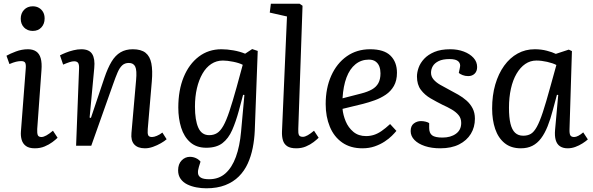

<svg xmlns="http://www.w3.org/2000/svg" viewBox="-20 -787 3201 1037"><path d="M119 -416Q121 -439 116 -448Q111 -457 94 -457Q81 -457 66.5 -453.5Q52 -450 31 -441L15 -486Q34 -497 66 -509Q98 -521 131 -521Q158 -521 175.5 -509Q193 -497 200 -472Q207 -447 204 -408L181 -90Q180 -68 184 -57.5Q188 -47 204 -47Q215 -47 230.5 -55.5Q246 -64 266 -81L291 -43Q281 -33 263 -19.5Q245 -6 221 4Q197 14 168 14Q137 14 120 1.5Q103 -11 97 -32Q91 -53 93 -77ZM92 -686Q92 -715 110 -734Q128 -753 157 -753Q176 -753 190.5 -744.5Q205 -736 213 -721.5Q221 -707 221 -687Q221 -658 203.5 -639Q186 -620 157 -620Q128 -620 110 -638.5Q92 -657 92 -686Z M880 -35Q869 -25 849 -13.5Q829 -2 806.5 6Q784 14 763 14Q724 14 705 -7Q686 -28 690 -69L715 -354Q720 -407 710.5 -427Q701 -447 676 -447Q654 -447 640 -434Q626 -421 615 -395.5Q604 -370 590 -330L473 0H391L407 -416Q408 -438 402 -447Q396 -456 380 -456Q370 -456 356 -451.5Q342 -447 321 -438L304 -488Q315 -494 334.5 -502Q354 -510 376.5 -515.5Q399 -521 419 -521Q462 -521 478 -495Q494 -469 489 -419L464 -152L471 -150L544 -367Q562 -420 582.5 -454Q603 -488 631 -504.5Q659 -521 697 -521Q742 -521 766 -502Q790 -483 797.5 -444.5Q805 -406 800 -348L778 -90Q776 -66 780.5 -56.5Q785 -47 801 -47Q812 -47 827.5 -53.5Q843 -60 857 -71Z M1300 -274 1293 -275 1270 -189Q1254 -130 1234 -84.5Q1214 -39 1181.5 -14Q1149 11 1094 11Q1041 11 1007.5 -18.5Q974 -48 958.5 -97.5Q943 -147 943 -206Q943 -300 972 -370.5Q1001 -441 1053.5 -481Q1106 -521 1176 -521Q1206 -521 1240.5 -515Q1275 -509 1304 -497L1342 -522L1372 -512L1356 -81Q1354 -34 1345 11.5Q1336 57 1318 96.5Q1300 136 1270 166Q1240 196 1196.5 213Q1153 230 1094 230Q1068 230 1041 225Q1014 220 991.5 209Q969 198 955.5 179Q942 160 942 133Q942 99 961 79.5Q980 60 1006 60Q1017 60 1027.5 63Q1038 66 1047.5 72Q1057 78 1063 86L1054 115Q1048 134 1049.5 149Q1051 164 1065 172.5Q1079 181 1110 181Q1162 181 1197.5 149.5Q1233 118 1254 60.5Q1275 3 1282 -76ZM1110 -57Q1134 -57 1152 -68Q1170 -79 1186 -107Q1202 -135 1219 -186Q1236 -237 1258 -316L1291 -437Q1272 -447 1239.5 -453.5Q1207 -460 1184 -460Q1149 -460 1121 -441.5Q1093 -423 1073.5 -389Q1054 -355 1043.5 -310Q1033 -265 1033 -211Q1033 -138 1051 -97.5Q1069 -57 1110 -57Z M1530 -698 1437 -719 1443 -767H1598L1614 -756L1591 -90Q1590 -68 1594.5 -58Q1599 -48 1616 -48Q1627 -48 1642 -56.5Q1657 -65 1676 -81L1701 -43Q1691 -33 1673.5 -19.5Q1656 -6 1632.5 4Q1609 14 1580 14Q1548 14 1531 2.5Q1514 -9 1508 -29.5Q1502 -50 1503 -77Z M1979 -521Q2054 -521 2089 -486.5Q2124 -452 2124 -394Q2124 -352 2107.5 -323Q2091 -294 2063.5 -275.5Q2036 -257 2004 -245.5Q1972 -234 1941 -226L1830 -199Q1833 -166 1847 -132Q1861 -98 1888.5 -75Q1916 -52 1957 -52Q1979 -52 1999.5 -58.5Q2020 -65 2041 -79.5Q2062 -94 2087 -117L2121 -80Q2112 -69 2096.5 -53.5Q2081 -38 2057.5 -22.5Q2034 -7 2004 3.5Q1974 14 1937 14Q1873 14 1828.5 -17Q1784 -48 1761.5 -102.5Q1739 -157 1739 -225Q1739 -311 1769 -378Q1799 -445 1853 -483Q1907 -521 1979 -521ZM2035 -391Q2035 -411 2029 -427.5Q2023 -444 2009 -454.5Q1995 -465 1972 -465Q1931 -465 1900 -440Q1869 -415 1851.5 -368.5Q1834 -322 1830 -256L1931 -282Q1966 -291 1989 -304Q2012 -317 2023.5 -338Q2035 -359 2035 -391Z M2370 -44Q2414 -44 2442.5 -64.5Q2471 -85 2471 -123Q2471 -148 2457 -165Q2443 -182 2420 -195.5Q2397 -209 2370 -221Q2338 -237 2306 -255.5Q2274 -274 2253 -302Q2232 -330 2232 -374Q2232 -396 2241 -421.5Q2250 -447 2271 -469.5Q2292 -492 2326.5 -506.5Q2361 -521 2412 -521Q2452 -521 2485 -508.5Q2518 -496 2537.5 -474.5Q2557 -453 2557 -425Q2557 -402 2543.5 -389Q2530 -376 2509 -376Q2492 -376 2478.5 -381.5Q2465 -387 2458 -393L2464 -422Q2469 -442 2456 -455Q2443 -468 2408 -468Q2371 -468 2349 -457Q2327 -446 2317.5 -429.5Q2308 -413 2308 -394Q2308 -374 2321.5 -358Q2335 -342 2357.5 -329Q2380 -316 2405 -303Q2430 -290 2454.5 -276Q2479 -262 2499.5 -244Q2520 -226 2532.5 -202Q2545 -178 2545 -146Q2545 -100 2523 -64Q2501 -28 2459.5 -7Q2418 14 2358 14Q2311 14 2275 2Q2239 -10 2218.5 -31Q2198 -52 2198 -79Q2198 -107 2215 -120Q2232 -133 2254 -133Q2266 -133 2278.5 -130Q2291 -127 2298 -122V-96Q2298 -68 2314 -56Q2330 -44 2370 -44Z M3056 -90Q3055 -65 3060.5 -56Q3066 -47 3081 -47Q3091 -47 3103.5 -53.5Q3116 -60 3130 -72L3155 -34Q3144 -24 3126 -12.5Q3108 -1 3087.5 6.5Q3067 14 3046 14Q3021 14 3004.5 3Q2988 -8 2981.5 -30.5Q2975 -53 2978 -86L2995 -274L2988 -275L2966 -193Q2953 -143 2937.5 -104.5Q2922 -66 2902 -39.5Q2882 -13 2855.5 0.5Q2829 14 2793 14Q2740 14 2705.5 -14Q2671 -42 2654.5 -90.5Q2638 -139 2638 -201Q2638 -272 2655 -330.5Q2672 -389 2703 -432Q2734 -475 2776 -498Q2818 -521 2868 -521Q2903 -521 2933.5 -513Q2964 -505 2982 -496L3052 -519L3069 -511ZM2806 -54Q2830 -54 2847 -64Q2864 -74 2879.5 -102Q2895 -130 2912 -181.5Q2929 -233 2952 -317L2985 -436Q2966 -446 2935 -453Q2904 -460 2877 -460Q2844 -460 2817 -441.5Q2790 -423 2770 -389Q2750 -355 2739.5 -308Q2729 -261 2729 -205Q2729 -153 2737 -119.5Q2745 -86 2762 -70Q2779 -54 2806 -54Z"/></svg>

Font: Literata
Style: Italic
Weight: 400
Italic angle: -2°
Designer: Latin by Veronika Burian and Jose Scaglione. Greek by Irene Vlachou. Cyrillic by Vera Evstafieva
Foundry: TypeTogether
Version: Version 3.103;gftools[0.9.29]